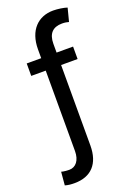

<svg xmlns="http://www.w3.org/2000/svg" viewBox="-179 -824 750 1092"><g transform="rotate(-20 196.5 -278.0)"><path d="M330.3 -528.4H230.5V-581.7C230.5 -642.8 259.9 -673.3 315.7 -673.3C333.5 -673.3 346.2 -670.5 356.5 -667.6L377.1 -747.5C358.3 -754.3 320.7 -759.9 293.3 -759.9C202.4 -759.9 137.4 -697.1 137.4 -581.7V-528.4H49.7V-453.1H137.4V33.7C137.4 89.5 110.4 122.9 71.4 122.9C62.5 122.9 33.4 121.4 23.1 117.2L16 197.4C35.2 203.1 52.9 204.5 73.2 204.5C174 204.5 230.5 144.2 230.5 33.7V-453.1H330.3Z"/></g></svg>

Font: Margiela Sans Text
Style: Regular
Weight: 400
Designer: Stefan Endress, Andreas Faust
Version: Version 1.100;FEAKit 1.0